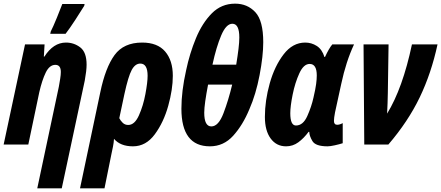

<svg xmlns="http://www.w3.org/2000/svg" viewBox="-30 -791 2415 1051"><path d="M329 -606Q350 -633 382 -682Q414 -731 431 -759L433 -769H311Q303 -747 281.5 -694.5Q260 -642 248 -619L245 -606ZM308 240 434 -350Q444 -405 444 -437Q444 -505 409.5 -531.5Q375 -558 331 -558Q262 -558 213 -481H210L214 -548H107L-10 0H125L185 -286Q200 -352 220.5 -394Q241 -436 273 -436Q303 -436 303 -397Q303 -382 299.5 -360Q296 -338 292 -316L174 240Z M623 -144 651 -276Q672 -373 691 -408Q710 -443 738 -443Q778 -443 778 -376Q778 -341 766 -276.5Q754 -212 730.5 -159.5Q707 -107 672 -107Q654 -107 642 -118.5Q630 -130 623 -144ZM542 240 580 52Q584 34 588.5 11.5Q593 -11 594 -31Q629 10 698 10Q769 10 817.5 -56Q866 -122 891 -212Q916 -302 916 -376Q916 -460 874 -509Q832 -558 748 -558Q647 -558 597 -489.5Q547 -421 519 -286L408 240Z M1335 -193Q1371 -275 1391 -380Q1411 -485 1411 -560Q1411 -678 1367.5 -724.5Q1324 -771 1257 -771Q1182 -771 1129.5 -718Q1077 -665 1042.5 -581.5Q1008 -498 989 -407Q963 -292 963 -196Q963 10 1119 10Q1194 10 1246.5 -48Q1299 -106 1335 -193ZM1242 -661Q1280 -661 1280 -586Q1280 -560 1275.5 -523Q1271 -486 1263 -437H1133Q1154 -534 1181 -597.5Q1208 -661 1242 -661ZM1088 -174Q1088 -198 1093.5 -237Q1099 -276 1109 -328H1241Q1221 -244 1193.5 -171.5Q1166 -99 1127 -99Q1088 -99 1088 -174Z M1659 -69H1663Q1663 -48 1680 -19Q1697 10 1763 10Q1777 10 1802 4.5Q1827 -1 1846 -7V-117Q1829 -108 1816 -108Q1798 -108 1798 -129Q1798 -145 1804 -176L1838 -332Q1864 -454 1908 -548H1789Q1770 -525 1749 -479H1746Q1733 -521 1704 -539.5Q1675 -558 1641 -558Q1572 -558 1522.5 -493.5Q1473 -429 1446.5 -334.5Q1420 -240 1420 -151Q1420 -76 1451.5 -33Q1483 10 1536 10Q1573 10 1603 -12Q1633 -34 1659 -69ZM1559 -171Q1559 -209 1572 -273.5Q1585 -338 1608.5 -389.5Q1632 -441 1665 -441Q1704 -441 1704 -378Q1704 -358 1700.5 -331Q1697 -304 1686 -257Q1675 -207 1652 -155.5Q1629 -104 1590 -104Q1559 -104 1559 -171Z M2096 0Q2204 -126 2267.5 -258Q2331 -390 2365 -548H2225Q2174 -307 2089 -169Q2091 -196 2091.5 -225.5Q2092 -255 2093 -283L2097 -548H1960L1964 0Z"/></svg>

Font: Noto Sans UI Condensed ExtraBold
Style: Italic
Weight: 800
Width: 3
Designer: Monotype Design Team
Foundry: Monotype Imaging Inc.
Version: 1.001